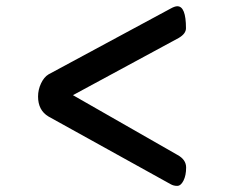

<svg xmlns="http://www.w3.org/2000/svg" viewBox="-20 -672 723 618"><path d="M550.8 -651.9Q578.6 -651.9 578.6 -581.1Q578.6 -563.5 555.2 -549.8L214.8 -365.7L551.3 -173.3Q579.1 -158.2 579.1 -132.8Q579.1 -107.4 570.6 -90.6Q562 -73.7 550.3 -73.7Q538.6 -73.7 529.3 -79.1L136.2 -296.9Q102.5 -316.9 102.5 -361.3Q102.5 -383.3 112.1 -403.6Q121.6 -423.8 136.2 -432.6L529.3 -644.5Q542.5 -651.9 550.8 -651.9Z"/></svg>

Font: Quando
Style: Regular
Weight: 400
Version: Version 1.002